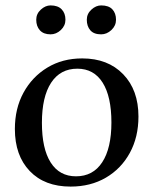

<svg xmlns="http://www.w3.org/2000/svg" viewBox="-20 -678 568 710"><path d="M241 12Q145 12 90 -45.5Q35 -103 35 -201Q35 -277 67 -335.5Q99 -394 155 -428Q211 -462 284 -462Q379 -462 435.5 -403.5Q492 -345 492 -247Q492 -171 460 -112.5Q428 -54 371.5 -21Q315 12 241 12ZM261 -26Q324 -26 358 -78Q392 -130 392 -225Q392 -321 359.5 -372.5Q327 -424 266 -424Q203 -424 169 -372Q135 -320 135 -224Q135 -128 167.5 -77Q200 -26 261 -26ZM354 -551Q327 -551 314 -566Q301 -581 301 -605Q301 -627 318 -642.5Q335 -658 354 -658Q382 -658 395.5 -643.5Q409 -629 409 -605Q409 -583 392 -567Q375 -551 354 -551ZM167 -551Q141 -551 127.5 -566Q114 -581 114 -605Q114 -627 131 -642.5Q148 -658 167 -658Q194 -658 208 -643.5Q222 -629 222 -605Q222 -583 205 -567Q188 -551 167 -551Z"/></svg>

Font: Petrona Medium
Style: Regular
Weight: 500
Designer: Ringo R. Seeber
Foundry: Ringo R. Seeber
Version: Version 2.001; ttfautohint (v1.8.3)